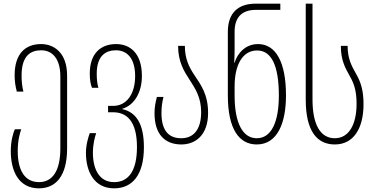

<svg xmlns="http://www.w3.org/2000/svg" viewBox="-20 -780 2053 1050"><path d="M193 250C284 250 347 184 347 32V-366C347 -493 274 -539 205 -539C119 -539 60 -487 60 -368C60 -337 64 -309 72 -279H108C101 -307 98 -334 98 -367C98 -475 147 -505 205 -505C265 -505 310 -461 310 -362V31C310 155 267 216 193 216C116 216 77 152 77 47C77 -15 89 -52 96 -73H61C53 -54 39 -13 39 47C39 155 82 250 193 250Z M604 250C703 250 767 178 767 25C767 -105 723 -167 649 -183V-185C717 -206 756 -277 756 -365C756 -488 692 -539 615 -539C530 -539 471 -487 471 -378C471 -348 474 -322 483 -300H518C512 -320 509 -345 509 -377C509 -475 558 -505 614 -505C674 -505 719 -462 719 -364C719 -263 670 -201 600 -201H571V-166H599C671 -166 729 -120 729 24C729 150 686 216 604 216C527 216 489 152 488 57C488 6 499 -31 506 -52H471C464 -33 450 9 450 57C450 155 493 250 604 250Z M972 10C1045 10 1118 -37 1118 -163C1118 -263 1079 -316 1042 -371C1014 -413 991 -459 991 -529H954C954 -442 986 -391 1018 -342C1049 -294 1080 -246 1080 -167C1080 -68 1036 -24 971 -24C913 -24 863 -54 863 -162C863 -195 867 -222 874 -250H838C830 -220 825 -192 825 -161C825 -42 885 10 972 10Z M1384 10C1498 10 1544 -109 1544 -258C1544 -441 1488 -539 1391 -539C1321 -539 1278 -487 1263 -437H1261C1262 -463 1263 -484 1263 -506V-606C1263 -684 1301 -726 1380 -726H1513V-760H1378C1281 -760 1226 -708 1226 -606V-258C1226 -72 1289 10 1384 10ZM1384 -24C1306 -24 1263 -110 1263 -257V-307C1263 -428 1308 -504 1386 -504C1465 -504 1505 -420 1505 -258C1505 -112 1464 -24 1384 -24Z M1811 10C1913 10 1968 -77 1968 -210C1968 -281 1955 -328 1928 -375C1903 -419 1881 -459 1881 -529H1844C1844 -448 1869 -407 1895 -360C1919 -318 1930 -276 1930 -212C1930 -101 1889 -24 1811 -24C1732 -24 1689 -99 1689 -236V-760H1652V-235C1652 -61 1715 10 1811 10Z"/></svg>

Font: Noto Sans Georgian ExtraCondensed ExtraLight
Style: Regular
Weight: 200
Width: 2
Designer: Monotype Design Team, Akaki Razmadze
Foundry: Google LLC
Version: Version 2.005